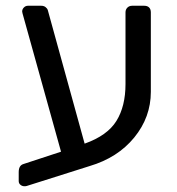

<svg xmlns="http://www.w3.org/2000/svg" viewBox="-20 -591 616 667"><path d="M504 -548V-272Q504 -184 446.5 -113.5Q389 -43 291 -14L73 55Q70 56 65 56Q57 56 51 51Q45 46 45 38V7Q45 -16 61 -21L192 -64L62 -531Q57 -548 57 -551Q57 -559 63 -565Q69 -571 77 -571H123Q132 -571 138 -566.5Q144 -562 146 -556L274 -92Q353 -120 384.5 -171Q416 -222 416 -299V-548Q416 -558 422.5 -564.5Q429 -571 439 -571H481Q492 -571 498 -565Q504 -559 504 -548Z"/></svg>

Font: Hezaedrus
Style: Regular
Weight: 400
Designer: Hubert & Fischer
Foundry: Hubert & Fischer
Version: Version 1.10;September 3, 2019;FontCreator 11.5.0.2425 64-bi